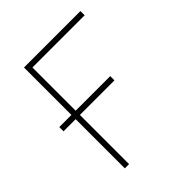

<svg xmlns="http://www.w3.org/2000/svg" viewBox="-159 -629 721 721"><g transform="rotate(-45 202.0 -268.0)"><path d="M386.2 -535.6V-513.2H108.9V0H86.4V-535.6ZM22 -261.2V-283.7H292.5V-261.2Z"/></g></svg>

Font: Inter 20pt Thin
Style: Regular
Weight: 250
Version: Version 4.001;git-66647c0bb